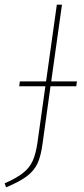

<svg xmlns="http://www.w3.org/2000/svg" viewBox="-45 -701 358 821"><path d="M281 -332H171L137 -87Q130 -34 115.5 -2.5Q101 29 70 52.5Q39 76 -19 100L-25 83Q25 61 53 39Q81 17 94.5 -12.5Q108 -42 115 -90L149 -332H37L40 -353H152L198 -681H220L174 -353H284Z"/></svg>

Font: FiraGO Thin
Style: Italic
Weight: 100
Italic angle: -8°
Designer: bBox Type GmbH
Foundry: bBox Type GmbH
Version: Version 1.001